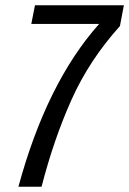

<svg xmlns="http://www.w3.org/2000/svg" viewBox="-20 -710 491 730"><path d="M356 -618 358 -619H99L113 -690H451L436 -611Q319 -481 251.5 -330Q184 -179 138 0H50Q157 -394 356 -618Z"/></svg>

Font: Decalotype
Style: Italic
Weight: 400
Italic angle: -12°
Designer: Alfredo Marco Pradil
Foundry: Alfredo Marco Pradil
Version: Version 1.0